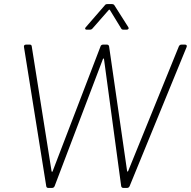

<svg xmlns="http://www.w3.org/2000/svg" viewBox="-20 -918 933 938"><path d="M517 -869 572 -779C574 -774 579 -773 584 -773H599C607 -773 611 -779 607 -785L539 -892C537 -896 532 -898 527 -898H505C500 -898 495 -897 492 -892L399 -785C393 -779 396 -773 403 -773H419C424 -773 429 -775 432 -779L511 -869C513 -872 516 -871 517 -869ZM854 -692 606 -82C604 -79 601 -79 601 -82L513 -691C512 -696 509 -700 503 -700H483C477 -700 472 -696 471 -691L237 -81C236 -78 233 -78 232 -81L135 -692C134 -697 132 -700 126 -700H107C100 -700 96 -696 97 -689L206 -8C207 -3 210 0 215 0H235C241 0 245 -4 247 -9L483 -630C484 -633 487 -633 488 -630L572 -9C573 -4 576 0 582 0H601C607 0 610 -3 613 -8L892 -689C894 -696 891 -700 884 -700H866C860 -700 857 -697 854 -692Z"/></svg>

Font: Barlow ExtraLight
Style: Italic
Weight: 275
Italic angle: -7°
Designer: Jeremy Tribby
Foundry: Tribby Type
Version: Version 1.422;hotconv 1.0.109;makeotfexe 2.5.65596